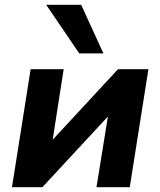

<svg xmlns="http://www.w3.org/2000/svg" viewBox="-20 -782 670 802"><path d="M30 0 108 -493H246L195 -166H170L473 -493H600L522 0H383L436 -328H461L157 0ZM311 -559 173 -762H319L412 -559Z"/></svg>

Font: Nunito Sans 11pt ExtraBold
Style: Italic
Weight: 800
Italic angle: -9°
Version: Version 3.101;gftools[0.9.27]